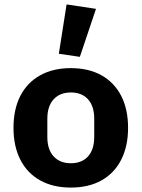

<svg xmlns="http://www.w3.org/2000/svg" viewBox="-20 -836 640 868"><path d="M300 12Q220 12 161.5 -20.5Q103 -53 72 -114Q41 -175 41 -258Q41 -342 72 -402.5Q103 -463 161.5 -495.5Q220 -528 300 -528Q381 -528 439 -495.5Q497 -463 528 -402.5Q559 -342 559 -258Q559 -175 528 -114Q497 -53 439 -20.5Q381 12 300 12ZM300 -98Q350 -98 378 -129Q406 -160 406 -217V-299Q406 -356 378 -387Q350 -418 300 -418Q251 -418 222.5 -387Q194 -356 194 -299V-217Q194 -160 222.5 -129Q251 -98 300 -98ZM341 -579 246 -593 281 -816 414 -796Z"/></svg>

Font: Lilex
Style: Regular
Weight: 400
Monospace: yes
Designer: Mike Abbink, Paul van der Laan, Pieter van Rosmalen, Mikhael Khrustik
Foundry: Mikhael Khrustik
Version: Version 2.510